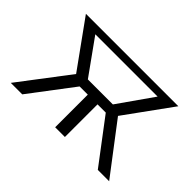

<svg xmlns="http://www.w3.org/2000/svg" viewBox="-97 -751 981 981"><g transform="rotate(45 393.5 -260.5)"><path d="M38.1 0 242.2 -268.1 60.1 -521H728L544.9 -268.1L749 0H667L488.8 -235.8H429.2V0H358.9V-235.8H299.8L121.1 0ZM304.2 -291H484.9L618.2 -481H168Z"/></g></svg>

Font: Rawline
Style: Regular
Weight: 400
Designer: Matt McInerney, Pablo Impallari, Rodrigo Fuenzalida
Foundry: Matt McInerney, Pablo Impallari, Rodrigo Fuenzalida
Version: Version 4.020;PS 004.020;hotconv 1.0.88;makeotf.lib2.5.64775